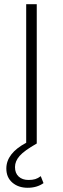

<svg xmlns="http://www.w3.org/2000/svg" viewBox="-20 -680 298 909"><path d="M186 187Q155 209 111 209Q67 209 38.5 184.5Q10 160 10 118Q10 46 104 -4V-660H154V0H153Q95 33 73 58Q51 83 51 111Q51 140 68.5 156Q86 172 115 172Q134 172 147 168Q160 164 173 154Z"/></svg>

Font: Work Sans Light
Style: Regular
Weight: 300
Designer: Wei Huang
Foundry: Wei Huang
Version: Version 1.500